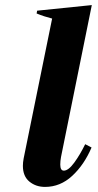

<svg xmlns="http://www.w3.org/2000/svg" viewBox="-20 -725 385 755"><path d="M70 -73Q70 -86 73 -102L185 -652Q153 -660 124 -672L126 -683L341 -705L220 -108Q217 -92 217 -78Q217 -54 231 -54Q249 -54 272 -85.5Q295 -117 315 -158L340 -145Q311 -77 264 -33.5Q217 10 157 10Q121 10 95.5 -11Q70 -32 70 -73Z"/></svg>

Font: Trirong
Style: Bold Italic
Weight: 700
Italic angle: -12°
Designer: Katatrad Team
Foundry: CadsonDemak
Version: Version 1.001